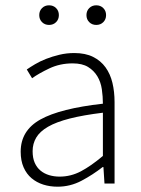

<svg xmlns="http://www.w3.org/2000/svg" viewBox="-20 -692 531 724"><path d="M165 -598Q149 -598 138.5 -608.5Q128 -619 128 -635Q128 -651 138.5 -661.5Q149 -672 165 -672Q181 -672 191.5 -661.5Q202 -651 202 -635Q202 -619 191.5 -608.5Q181 -598 165 -598ZM343 -598Q327 -598 316.5 -608.5Q306 -619 306 -635Q306 -651 316.5 -661.5Q327 -672 343 -672Q359 -672 369.5 -661.5Q380 -651 380 -635Q380 -619 369.5 -608.5Q359 -598 343 -598ZM197 12Q168 12 143 4Q118 -4 99 -20Q80 -36 69 -61Q58 -86 58 -120Q58 -200 132.5 -241.5Q207 -283 368 -301Q368 -328 364 -355.5Q360 -383 347 -404.5Q334 -426 312 -439.5Q290 -453 254 -453Q206 -453 166 -434Q126 -415 101 -397L81 -430Q94 -439 112.5 -450Q131 -461 154 -470Q177 -479 204 -485.5Q231 -492 260 -492Q302 -492 331 -477.5Q360 -463 378 -438Q396 -413 404 -379.5Q412 -346 412 -307V0H374L370 -62H367Q330 -33 287.5 -10.5Q245 12 197 12ZM205 -26Q247 -26 285 -46Q323 -66 368 -104V-267Q294 -258 243 -245Q192 -232 161 -214Q130 -196 116.5 -173Q103 -150 103 -122Q103 -96 111 -78Q119 -60 133 -48.5Q147 -37 165.5 -31.5Q184 -26 205 -26Z"/></svg>

Font: TypoPRO Source Sans Pro
Style: Regular
Weight: 300
Designer: Paul D. Hunt
Foundry: Adobe Systems Incorporated
Version: Version 2.020;PS 2.000;hotconv 1.0.86;makeotf.lib2.5.63406